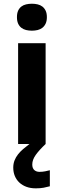

<svg xmlns="http://www.w3.org/2000/svg" viewBox="-20 -780 345 1040"><path d="M71.8 -687Q71.8 -708 78.1 -721.9Q84.5 -735.8 95.5 -744.4Q106.4 -752.9 121.3 -756.3Q136.2 -759.8 152.8 -759.8Q169.4 -759.8 184.1 -756.3Q198.7 -752.9 209.7 -744.4Q220.7 -735.8 227.3 -721.9Q233.9 -708 233.9 -687Q233.9 -666.5 227.3 -652.3Q220.7 -638.2 209.7 -629.6Q198.7 -621.1 184.1 -617.4Q169.4 -613.8 152.8 -613.8Q136.2 -613.8 121.3 -617.4Q106.4 -621.1 95.5 -629.6Q84.5 -638.2 78.1 -652.3Q71.8 -666.5 71.8 -687ZM227.1 0H78.1V-545.9H227.1ZM154.8 110.8Q154.8 131.3 165.8 141.1Q176.8 150.9 193.8 150.9Q209.5 150.9 224.9 147.9Q240.2 145 250 142.1V229Q234.4 233.4 216.3 236.8Q198.2 240.2 173.8 240.2Q145.5 240.2 123 231.9Q100.6 223.6 84.7 208.7Q68.8 193.8 60.3 173.3Q51.8 152.8 51.8 127.9Q51.8 106.9 58.6 89.4Q65.4 71.8 77.4 56.4Q89.4 41 105.5 27.3Q121.6 13.7 139.6 0H227.1Q192.9 32.2 173.8 58.8Q154.8 85.4 154.8 110.8Z"/></svg>

Font: Droid Sans
Style: Bold
Weight: 700
Foundry: Ascender Corporation
Version: Version 1.00 build 112